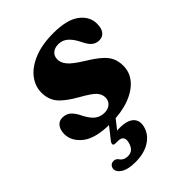

<svg xmlns="http://www.w3.org/2000/svg" viewBox="-205 -580 906 906"><g transform="rotate(-45 248.0 -127.5)"><path d="M220 -42.5Q245 -42.5 259.8 -56Q274.5 -69.5 274.5 -90.5Q274.5 -112.5 258.2 -130.8Q242 -149 188 -179Q127 -213.5 101.8 -244.2Q76.5 -275 76.5 -320Q76.5 -363 104.2 -399.2Q132 -435.5 185.5 -457.5Q239 -479.5 315 -479.5Q404.5 -479.5 448.2 -447Q492 -414.5 492.5 -366Q493 -334.5 480 -318Q467 -301.5 444.5 -301.5Q423 -301.5 407.2 -315Q391.5 -328.5 375.5 -363.5Q359 -394.5 339.8 -410.2Q320.5 -426 294.5 -426Q270 -426 255.2 -413Q240.5 -400 240.5 -377.5Q240.5 -357 257 -335.8Q273.5 -314.5 327 -281.5Q372 -254 396.5 -232Q421 -210 430.5 -187.5Q440 -165 440 -136.5Q440 -92.5 411 -58.8Q382 -25 329.5 -5.8Q277 13.5 206.5 13.5Q105.5 13.5 60 -22.2Q14.5 -58 14.5 -106.5Q15 -134.5 28 -151Q41 -167.5 63 -167.5Q89 -167.5 106 -151.8Q123 -136 138 -103.5Q156.5 -69 176 -55.8Q195.5 -42.5 220 -42.5ZM209.5 -6.5H254L203 58.5Q211 58 220.5 58Q271 58 292.8 79.2Q314.5 100.5 304.5 137.5Q293.5 177.5 255.2 201.5Q217 225.5 158.5 225.5Q109.5 225.5 84.2 209Q59 192.5 62 170.5Q67.5 148.5 89 148Q96.5 147.5 101.8 150.5Q107 153.5 111 157.5Q124.5 180.5 154 180.5Q191 180.5 201.5 136.5Q211.5 96 169 96H155Q142 96 141 88.8Q140 81.5 148.5 71Z"/></g></svg>

Font: Fraunces 9pt S000
Style: Bold Italic
Weight: 700
Italic angle: -16°
Version: Version 1.000; ttfautohint (v1.8.3)